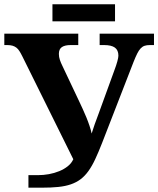

<svg xmlns="http://www.w3.org/2000/svg" viewBox="-20 -870 734 890"><path d="M693.8 -661.1H674.8Q660.2 -661.1 650.1 -657.7Q640.1 -654.3 631.8 -645.5Q623.5 -636.7 616 -621.6Q608.4 -606.4 599.1 -583L453.1 -207Q436.5 -164.6 421.6 -132.6Q406.7 -100.6 390.1 -77.4Q373.5 -54.2 353.8 -39.3Q334 -24.4 308.6 -15.6Q283.2 -6.8 250.2 -3.4Q217.3 0 173.8 0H111.8V-58.1H155.8Q181.2 -58.1 206.8 -62.7Q232.4 -67.4 254.9 -76.7Q277.3 -85.9 294.4 -99.6Q311.5 -113.3 319.8 -131.8L84 -607.9Q76.7 -622.6 70.3 -632.8Q64 -643.1 55.9 -649.2Q47.9 -655.3 37.8 -658.2Q27.8 -661.1 13.2 -661.1H0V-713.9H342.8V-661.1H307.1Q281.2 -661.1 267.1 -651.9Q252.9 -642.6 252.9 -620.1Q252.9 -606 257.6 -592.3Q262.2 -578.6 270 -563L346.2 -401.9Q354.5 -384.3 363.5 -364.7Q372.6 -345.2 380.6 -325.4Q388.7 -305.7 395 -286.6Q401.4 -267.6 404.8 -251Q411.1 -271.5 418.7 -293.2Q426.3 -314.9 437 -342.8L509.8 -543Q519 -567.4 523.9 -585.4Q528.8 -603.5 528.8 -611.8Q528.8 -637.7 512.5 -649.4Q496.1 -661.1 462.9 -661.1H441.9V-713.9H693.8ZM513.2 -771H223.1V-850.1H513.2Z"/></svg>

Font: Droid Serif
Style: Bold
Weight: 700
Designer: Monotype Design team
Foundry: Monotype Imaging Inc.
Version: Version 1.03